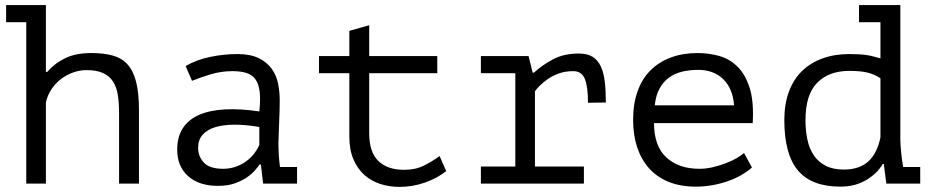

<svg xmlns="http://www.w3.org/2000/svg" viewBox="-20 -720 3640 753"><path d="M4 -700H160V-438H165Q196 -473 237 -492.5Q278 -512 339 -512Q387 -512 422.5 -502Q458 -492 480.5 -467Q503 -442 514 -398.5Q525 -355 525 -288V0H447V-273Q447 -316 442 -348Q437 -380 422.5 -401.5Q408 -423 383 -434Q358 -445 319 -445Q292 -445 266 -435.5Q240 -426 218.5 -409.5Q197 -393 181.5 -369.5Q166 -346 160 -318V0H83V-633H4Z M708 -461Q751 -486 805 -497Q859 -508 911 -508Q962 -508 994.5 -492Q1027 -476 1045.5 -450.5Q1064 -425 1070.5 -392.5Q1077 -360 1077 -327Q1077 -289 1075 -246Q1073 -203 1072 -160Q1072 -110 1078 -65H1145V0H1012L1003 -75H998Q992 -66 980 -52Q968 -38 948.5 -24.5Q929 -11 901 -1Q873 9 835 9Q761 9 718 -29Q675 -67 675 -133Q675 -184 697.5 -218Q720 -252 762 -270Q804 -288 863.5 -291Q923 -294 997 -283Q1002 -329 998.5 -359.5Q995 -390 982.5 -408Q970 -426 947.5 -433.5Q925 -441 892 -441Q847 -441 806 -428.5Q765 -416 733 -403ZM855 -58Q883 -58 907 -67Q931 -76 949 -90Q967 -104 979 -120.5Q991 -137 997 -152V-222Q945 -231 901 -231Q857 -231 825 -221.5Q793 -212 775 -192Q757 -172 757 -140Q757 -107 779.5 -82.5Q802 -58 855 -58Z M1231 -500H1350V-599L1428 -621V-500H1695V-433H1428V-197Q1428 -124 1463.5 -89Q1499 -54 1565 -54Q1610 -54 1643.5 -71Q1677 -88 1704 -108L1730 -49Q1695 -21 1646.5 -4Q1598 13 1547 13Q1507 13 1471.5 1.5Q1436 -10 1409 -34Q1382 -58 1366 -95.5Q1350 -133 1350 -185V-433H1231Z M1866 0V-67H2001V-433H1866V-500H2053L2069 -435H2074Q2108 -466 2150 -488Q2192 -510 2250 -510Q2284 -510 2304.5 -497Q2325 -484 2336.5 -459Q2348 -434 2352 -398.5Q2356 -363 2356 -318L2286 -317Q2286 -381 2273.5 -411Q2261 -441 2228 -441Q2197 -441 2172 -432Q2147 -423 2128.5 -410Q2110 -397 2097 -384Q2084 -371 2078 -362V-67H2270V0Z M2929 -63Q2911 -47 2886.5 -33Q2862 -19 2833 -9Q2804 1 2772.5 6.5Q2741 12 2709 12Q2649 12 2603 -6.5Q2557 -25 2526 -59.5Q2495 -94 2479 -142Q2463 -190 2463 -250Q2463 -313 2480.5 -362Q2498 -411 2531 -444Q2564 -477 2611 -494.5Q2658 -512 2716 -512Q2758 -512 2799 -501Q2840 -490 2871.5 -459.5Q2903 -429 2920 -375.5Q2937 -322 2932 -237H2545Q2545 -147 2593.5 -102.5Q2642 -58 2723 -58Q2750 -58 2776.5 -64.5Q2803 -71 2827 -80Q2851 -89 2869.5 -100Q2888 -111 2898 -120ZM2718 -446Q2685 -446 2655.5 -439Q2626 -432 2603.5 -415.5Q2581 -399 2566.5 -372.5Q2552 -346 2548 -307H2859Q2854 -373 2816.5 -409.5Q2779 -446 2718 -446Z M3349 -700H3511V-171Q3511 -162 3512 -148.5Q3513 -135 3514.5 -120Q3516 -105 3518 -90.5Q3520 -76 3522 -65H3589V0H3456L3446 -77H3442Q3420 -39 3376.5 -13.5Q3333 12 3276 12Q3163 12 3109.5 -51.5Q3056 -115 3056 -249Q3056 -312 3074 -360.5Q3092 -409 3125.5 -441.5Q3159 -474 3206 -491Q3253 -508 3311 -508Q3332 -508 3348.5 -507Q3365 -506 3379 -504Q3393 -502 3405.5 -498.5Q3418 -495 3433 -491V-633H3349ZM3289 -55Q3350 -55 3385 -86.5Q3420 -118 3433 -181V-413Q3411 -428 3383.5 -435Q3356 -442 3311 -442Q3231 -442 3185 -395.5Q3139 -349 3139 -249Q3139 -208 3146.5 -172.5Q3154 -137 3171.5 -111Q3189 -85 3218 -70Q3247 -55 3289 -55Z"/></svg>

Font: PT Mono
Style: Regular
Weight: 400
Monospace: yes
Designer: A.Korolkova, I.Chaeva
Foundry: ParaType Ltd
Version: Version 1.001W OFL